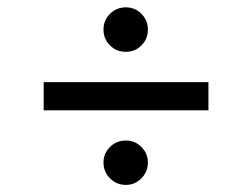

<svg xmlns="http://www.w3.org/2000/svg" viewBox="-20 -549 692 528"><path d="M553.2 -323.2V-245.6H100.1V-323.2ZM326.2 -40.5Q300.3 -40.5 282.5 -58.6Q264.6 -76.7 264.6 -102.1Q264.6 -127 282.5 -144.8Q300.3 -162.6 326.2 -162.6Q351.1 -162.6 368.9 -144.8Q386.7 -127 386.7 -102.1Q386.7 -76.7 368.9 -58.6Q351.1 -40.5 326.2 -40.5ZM326.2 -406.7Q300.3 -406.2 282.5 -424.1Q264.6 -441.9 264.6 -467.8Q264.6 -493.2 282.5 -511Q300.3 -528.8 326.2 -528.8Q351.1 -528.8 368.9 -511Q386.7 -493.2 386.7 -467.8Q386.7 -441.9 368.9 -424.1Q351.1 -406.2 326.2 -406.7Z"/></svg>

Font: V-Inter
Style: Regular-375
Weight: 375
Designer: Rasmus Andersson
Foundry: rsms
Version: Version 4.000;git-4146feb